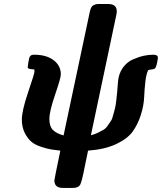

<svg xmlns="http://www.w3.org/2000/svg" viewBox="-20 -742 807 957"><path d="M88.9 -146Q88.9 -189.9 119.9 -281.5Q150.9 -373 151.9 -384.8L150.9 -396Q130.9 -397 124.5 -399.4Q118.2 -401.9 118.2 -409.2Q118.2 -412.1 119.6 -418.9Q121.1 -425.8 121.1 -430.2Q122.1 -434.1 123 -439.5Q124 -444.8 124.5 -447Q125 -449.2 126 -453.1Q127 -457 127.9 -458.5Q128.9 -460 130.4 -461.9Q131.8 -463.9 132.8 -464.8Q133.8 -465.8 136.5 -466.8Q139.2 -467.8 141.6 -468.5Q144 -469.2 147 -469.2H151.9Q210.9 -469.2 247.1 -442.1Q283.2 -415 283.2 -371.1Q283.2 -353 254.6 -270Q226.1 -187 226.1 -148.9Q226.1 -112.8 242.9 -95Q259.8 -77.1 296.9 -66.9L424.8 -669.9Q424.8 -671.9 426.5 -678.5Q428.2 -685.1 428.7 -687Q429.2 -689 430.7 -694.6Q432.1 -700.2 433.6 -702.1Q435.1 -704.1 437.5 -708.5Q439.9 -712.9 443.4 -714.4Q446.8 -715.8 450.9 -718Q455.1 -720.2 460.9 -721.2Q466.8 -722.2 474.1 -722.2H518.1Q562 -722.2 562 -686Q562 -676.3 559.1 -664.1L433.1 -67.9Q452.1 -72.8 468 -80.3Q483.9 -87.9 495.8 -95Q507.8 -102.1 517.3 -116.5Q526.9 -130.9 533 -139.4Q539.1 -147.9 544.4 -169.4Q549.8 -190.9 553 -201.4Q556.2 -211.9 559.6 -241.5Q563 -271 564 -283.4Q564.9 -295.9 567.9 -332Q570.8 -374 591.8 -403.6Q612.8 -433.1 642.8 -446Q672.9 -459 697 -464.1Q721.2 -469.2 742.2 -469.2H745.1Q767.1 -469.2 767.1 -454.1Q761.2 -407.2 751 -399.9Q747.1 -397 736.6 -396Q726.1 -395 719.2 -393.1Q709.5 -376 704.8 -336.9Q700.2 -297.9 698.5 -257.3Q696.8 -216.8 682.4 -170.4Q668 -124 642.1 -87.4Q616.2 -50.8 559.1 -23.9Q502 2.9 418.9 8.8Q413.1 39.6 402.8 86.9Q388.7 161.1 379.9 178Q371.1 194.8 341.8 194.8H293.9Q251 194.8 251 157.2Q251 151.4 280.8 8.8Q252.9 5.9 234.9 2.9Q216.8 0 185.8 -10Q154.8 -20 136.5 -35.4Q118.2 -50.8 103.5 -79.3Q88.9 -107.9 88.9 -146Z"/></svg>

Font: CMU Sans Serif
Style: BoldOblique
Weight: 700
Italic angle: -12°
Version: Version 0.7.0